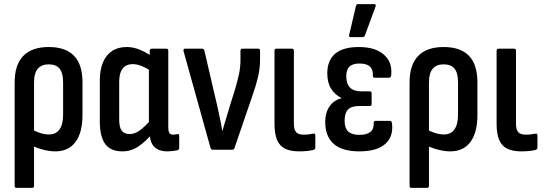

<svg xmlns="http://www.w3.org/2000/svg" viewBox="-20 -726 2639 931"><path d="M60 185Q51 185 51 175V-326Q51 -412 93 -455Q135 -498 216 -498Q298 -498 339 -455.5Q380 -413 380 -327V-169Q380 -83 346 -37.5Q312 8 248 8Q221 8 190 0Q159 -8 133 -21L132 -100Q151 -89 173.5 -81.5Q196 -74 218 -74Q251 -74 268.5 -98.5Q286 -123 286 -171V-326Q286 -372 269 -393Q252 -414 216 -414Q182 -414 163.5 -393Q145 -372 145 -324V175Q145 185 136 185Z M574 8Q516 8 490 -28Q464 -64 464 -137V-336Q464 -387 479 -423Q494 -459 523 -478.5Q552 -498 595 -498Q628 -498 661.5 -483.5Q695 -469 716 -452L713 -381Q691 -396 668 -405.5Q645 -415 624 -415Q602 -415 587.5 -405.5Q573 -396 565.5 -377Q558 -358 558 -328V-147Q558 -109 570 -92.5Q582 -76 609 -76Q634 -76 659 -94.5Q684 -113 715 -149L722 -82Q688 -41 652 -16.5Q616 8 574 8ZM793 8Q750 8 728 -14Q706 -36 706 -83V-102L702 -116V-409L706 -438V-480Q706 -490 716 -490H786Q796 -490 796 -480V-113Q796 -90 801 -81.5Q806 -73 820 -73Q826 -73 831 -74Q836 -75 841 -76Q849 -77 849 -68V-9Q849 0 839 3Q829 5 816 6.5Q803 8 793 8Z M1011 0Q1004 0 1001 -8L870 -478Q868 -490 877 -490H959Q968 -490 971 -481L1034 -210Q1040 -181 1046.5 -151.5Q1053 -122 1058 -92H1059Q1067 -122 1076 -150Q1085 -178 1093 -207L1123 -304Q1133 -339 1139.5 -370Q1146 -401 1146 -436V-480Q1146 -490 1156 -490H1232Q1241 -490 1241 -480V-438Q1241 -396 1231.5 -354.5Q1222 -313 1206 -268L1117 -8Q1115 0 1106 0Z M1431 8Q1389 8 1362.5 -5Q1336 -18 1323.5 -47.5Q1311 -77 1311 -126V-480Q1311 -490 1321 -490H1396Q1405 -490 1405 -480V-127Q1405 -97 1416 -85Q1427 -73 1453 -73Q1466 -73 1477.5 -74.5Q1489 -76 1500 -78Q1509 -80 1509 -69V-10Q1509 -2 1500 1Q1488 4 1470.5 6Q1453 8 1431 8Z M1722 8Q1640 8 1598.5 -28Q1557 -64 1557 -136Q1557 -179 1577.5 -209.5Q1598 -240 1636 -250V-251Q1605 -265 1586 -295Q1567 -325 1567 -370Q1567 -433 1605 -465.5Q1643 -498 1720 -498Q1799 -498 1841 -461.5Q1883 -425 1877 -363Q1876 -349 1866 -349H1796Q1787 -349 1788 -362Q1789 -390 1773 -404Q1757 -418 1723 -418Q1691 -418 1675 -403.5Q1659 -389 1659 -357Q1659 -320 1677 -301.5Q1695 -283 1733 -283H1773Q1782 -283 1782 -273V-222Q1782 -212 1773 -212H1724Q1684 -212 1667.5 -195Q1651 -178 1651 -140Q1651 -105 1668.5 -88.5Q1686 -72 1723 -72Q1758 -72 1776 -86.5Q1794 -101 1792 -129Q1792 -140 1801 -140H1871Q1880 -140 1881 -126Q1888 -63 1847.5 -27.5Q1807 8 1722 8ZM1680 -546Q1671 -546 1673 -556L1706 -697Q1707 -702 1709.5 -704Q1712 -706 1718 -706H1794Q1805 -706 1801 -694L1749 -553Q1746 -546 1737 -546Z M1975 185Q1966 185 1966 175V-326Q1966 -412 2008 -455Q2050 -498 2131 -498Q2213 -498 2254 -455.5Q2295 -413 2295 -327V-169Q2295 -83 2261 -37.5Q2227 8 2163 8Q2136 8 2105 0Q2074 -8 2048 -21L2047 -100Q2066 -89 2088.5 -81.5Q2111 -74 2133 -74Q2166 -74 2183.5 -98.5Q2201 -123 2201 -171V-326Q2201 -372 2184 -393Q2167 -414 2131 -414Q2097 -414 2078.5 -393Q2060 -372 2060 -324V175Q2060 185 2051 185Z M2508 8Q2466 8 2439.5 -5Q2413 -18 2400.5 -47.5Q2388 -77 2388 -126V-480Q2388 -490 2398 -490H2473Q2482 -490 2482 -480V-127Q2482 -97 2493 -85Q2504 -73 2530 -73Q2543 -73 2554.5 -74.5Q2566 -76 2577 -78Q2586 -80 2586 -69V-10Q2586 -2 2577 1Q2565 4 2547.5 6Q2530 8 2508 8Z"/></svg>

Font: Sofia Sans Condensed SemiBold
Style: Regular
Weight: 600
Designer: Botio Nikoltchev, Ani Petrova
Foundry: lettersoup
Version: Version 4.101